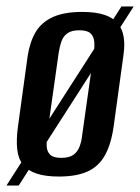

<svg xmlns="http://www.w3.org/2000/svg" viewBox="-36 -540 435 596"><path d="M-16 36 341 -520H379L22 36ZM147 8Q105 8 78 -1Q51 -10 36 -28Q21 -46 17.5 -76Q14 -106 20 -149L50 -367Q57 -411 75 -441Q93 -471 128 -487Q163 -503 219 -503Q261 -503 288 -494Q315 -485 329.5 -467.5Q344 -450 348 -425Q352 -400 347 -367L317 -149Q309 -92 289.5 -57.5Q270 -23 235.5 -7.5Q201 8 147 8ZM154 -50Q179 -50 192 -59.5Q205 -69 211 -85Q217 -101 219 -120L255 -375Q258 -395 256.5 -411Q255 -427 245 -436.5Q235 -446 210 -446Q186 -446 173 -436.5Q160 -427 154.5 -411Q149 -395 146 -375L110 -120Q108 -101 109 -85Q110 -69 120 -59.5Q130 -50 154 -50Z"/></svg>

Font: Alumni Sans Thin SemiBold
Style: Italic
Weight: 600
Italic angle: -8°
Version: Version 1.016